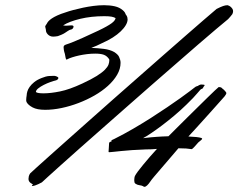

<svg xmlns="http://www.w3.org/2000/svg" viewBox="-20 -703 931 734"><path d="M835.9 -359.9Q839.8 -355.5 842.5 -352.5Q845.2 -349.6 845.2 -347.2Q845.2 -343.8 843.3 -341.6Q841.3 -339.4 838.9 -335Q836.4 -332 828.1 -322.8Q819.8 -313.5 807.6 -299.8Q795.4 -286.1 780.8 -269.8Q766.1 -253.4 751.5 -237.3Q736.8 -221.2 723.4 -206.3Q710 -191.4 700.2 -181.2Q736.8 -179.7 749 -175.8Q752.9 -174.3 752.9 -172.9Q752.9 -170.4 747.8 -166.5Q742.7 -162.6 737.8 -158.2Q734.4 -154.3 730.5 -149.9Q726.6 -145.5 723.1 -141.6Q719.7 -137.7 716.8 -135.3Q713.9 -132.8 712.9 -132.8Q702.6 -134.3 691.4 -135.3Q680.2 -136.2 662.1 -136.2Q645.5 -116.7 627.9 -96.2Q610.4 -75.7 595.2 -58.1Q580.1 -40.5 569.1 -27.6Q558.1 -14.6 555.2 -9.8Q541 11.2 532.2 11.2Q529.3 11.2 526.9 8.8Q521 5.9 513.7 5.1Q506.3 4.4 499 0Q495.1 -2.4 494.1 -5.9Q493.2 -9.3 493.2 -14.2Q493.2 -18.6 493.9 -23.2Q494.6 -27.8 496.1 -30.8Q499 -36.6 507.3 -47.9Q515.6 -59.1 527.3 -73.2Q539.1 -87.4 552.7 -103.3Q566.4 -119.1 580.1 -133.8Q570.3 -132.8 559.8 -132.3Q549.3 -131.8 537.1 -131.8Q508.8 -130.9 485.4 -129.2Q461.9 -127.4 444.1 -125.7Q426.3 -124 414.6 -122.6Q402.8 -121.1 397.9 -121.1Q395 -121.1 395 -123Q395 -127 396 -137.5Q397 -147.9 397 -154.8Q397 -158.7 399.7 -159.7Q402.3 -160.6 404.8 -162.1Q406.2 -162.1 406.7 -162.6Q407.2 -162.6 407.2 -163.1Q406.7 -163.1 406.2 -163.6Q405.8 -164.1 405.8 -165Q405.8 -166.5 408 -167.7Q410.2 -168.9 417 -171.9Q453.1 -189.9 488.8 -210.7Q524.4 -231.4 557.4 -252.4Q590.3 -273.4 619.1 -293Q647.9 -312.5 669.7 -328.1Q691.4 -343.8 705.3 -354.2Q719.2 -364.7 722.2 -367.2Q726.1 -370.6 728.5 -371.8Q731 -373 732.9 -373.5Q734.9 -374 736.3 -374.5Q737.8 -375 740.2 -377Q742.7 -378.4 745.1 -379.2Q747.6 -379.9 749 -379.9Q752 -379.9 757.1 -379.4Q762.2 -378.9 762.2 -377.9Q762.2 -376 761.2 -375Q757.8 -371.1 755.9 -366.9Q753.9 -362.8 750 -362.8Q747.6 -362.8 734.6 -346.9Q721.7 -331.1 692.9 -303.2Q670.9 -281.7 646.5 -261.2Q622.1 -240.7 599.4 -223.6Q576.7 -206.5 557.4 -193.6Q538.1 -180.7 526.9 -174.8Q543.5 -176.8 555.9 -178Q568.4 -179.2 579.3 -179.9Q590.3 -180.7 600.8 -181.2Q611.3 -181.6 624 -182.1Q636.7 -194.8 655.3 -213.4Q673.8 -231.9 694.3 -252.2Q714.8 -272.5 735.4 -292.7Q755.9 -313 772.9 -329.6Q790 -346.2 801.5 -357.2Q813 -368.2 815.9 -370.1H817.9Q824.7 -370.1 828.1 -366.5Q831.5 -362.8 835.9 -359.9ZM868.2 -648.9Q864.3 -643.6 860.4 -639.2Q856.4 -634.8 852.1 -629.9Q835.9 -616.7 806.4 -591.8Q776.9 -566.9 738.5 -533.7Q700.2 -500.5 654.8 -460.9Q609.4 -421.4 561 -379.2Q512.7 -336.9 463.9 -293.9Q415 -251 369.4 -210.7Q323.7 -170.4 283.4 -134.8Q243.2 -99.1 212.4 -71.5Q181.6 -43.9 162.6 -26.6Q143.6 -9.3 140.1 -5.9Q132.8 -2 126.5 1Q121.1 3.4 115 5.6Q108.9 7.8 105 7.8Q102.5 7.8 102.3 7.8Q102.1 7.8 102.1 6.8V5.9L106 2Q101.1 -0.5 97.2 -3.4Q93.8 -5.9 91.3 -9.8Q88.9 -13.7 88.9 -19Q88.9 -23.4 90.1 -28.8Q91.3 -34.2 95.2 -40Q99.6 -44.4 119.1 -62Q138.7 -79.6 168.9 -106.7Q199.2 -133.8 238.5 -168.7Q277.8 -203.6 322.3 -243.2Q366.7 -282.7 414.8 -325.2Q462.9 -367.7 510.5 -409.4Q558.1 -451.2 603.3 -491Q648.4 -530.8 687.5 -564.7Q726.6 -598.6 757.6 -625.7Q788.6 -652.8 808.1 -668.9Q823.7 -676.8 832.8 -679.9Q841.8 -683.1 850.1 -683.1Q852.1 -682.6 855.7 -680.9Q859.4 -679.2 862.8 -676Q866.2 -672.9 868.7 -668.9Q871.1 -665 871.1 -660.2Q871.1 -654.8 868.2 -648.9ZM253.9 -590.8Q251.5 -589.8 249.8 -589.6Q248 -589.4 245.8 -588.4Q243.7 -587.4 239.5 -584.7Q235.4 -582 228 -577.1Q226.1 -575.7 222.2 -573.7Q218.3 -571.8 213.9 -569.8Q209.5 -567.9 205.8 -566.7Q202.1 -565.4 201.2 -564.9Q195.8 -564 191.4 -563.5Q187 -563 183.1 -563Q175.8 -563 170.4 -565.9Q165 -568.8 161.9 -572.5Q158.7 -576.2 157.2 -579.6Q155.8 -583 155.8 -584Q155.8 -589.4 154.3 -594.5Q152.8 -599.6 152.8 -601.1Q152.8 -603.5 154.8 -606.2Q156.7 -608.9 159.2 -612.8Q161.1 -617.2 165.5 -622.1Q169.9 -627 178.2 -632.6Q186.5 -638.2 199.2 -644Q211.9 -649.9 231 -655.8Q243.2 -660.2 260.5 -664.8Q277.8 -669.4 297.4 -673.6Q316.9 -677.7 337.6 -680.4Q358.4 -683.1 377.9 -683.1Q399.9 -683.1 418.5 -679Q437 -674.8 449.2 -664.1Q458.5 -656.2 460 -648.9Q465.3 -642.1 466.6 -637.5Q467.8 -632.8 467.8 -628.9Q467.8 -618.7 460.9 -606.9Q454.1 -595.2 441.4 -583Q428.7 -570.8 410.6 -559.3Q392.6 -547.9 370.1 -538.1Q357.9 -531.7 349.1 -528.1Q340.3 -524.4 329.1 -520Q354.5 -519 377.4 -516.1Q400.4 -513.2 417 -503.9Q431.2 -494.6 435.1 -485.8Q437.5 -480.5 439.2 -474.9Q440.9 -469.2 440.9 -462.9Q440.9 -439.5 427.7 -417Q414.6 -394.5 392.3 -374.5Q370.1 -354.5 341.1 -337.9Q312 -321.3 280 -309.1Q248 -296.9 215.1 -290Q182.1 -283.2 152.8 -283.2Q122.1 -283.2 105 -292.2Q87.9 -301.3 82 -312Q80.1 -315.9 80.1 -319.8Q80.1 -323.2 80.6 -328.9Q81.1 -334.5 82 -338.9Q82 -344.7 84.5 -353.3Q86.9 -361.8 93.3 -370.8Q99.6 -379.9 110.6 -388.9Q121.6 -397.9 139.2 -404.8Q155.8 -411.6 167.5 -412.4Q179.2 -413.1 187 -413.1Q190.9 -413.1 197 -410.6Q203.1 -408.2 203.1 -404.8Q203.1 -402.3 200.9 -399.9Q198.7 -397.5 194.8 -396Q186 -394 172.9 -389.4Q159.7 -384.8 147.2 -378.4Q134.8 -372.1 126 -365Q117.2 -357.9 117.2 -351.1Q121.6 -348.1 128.9 -347.2Q136.2 -346.2 147 -346.2Q173.3 -346.2 209.5 -353.5Q245.6 -360.8 294.9 -383.8Q329.6 -399.9 350.1 -412.8Q370.6 -425.8 381.1 -436.5Q391.6 -447.3 394.8 -456.1Q397.9 -464.8 397.9 -472.2Q397.9 -476.1 397 -477.1Q388.7 -489.3 376.7 -493.7Q364.7 -498 344.2 -498Q328.6 -498 312.7 -496.1Q296.9 -494.1 282.5 -491Q268.1 -487.8 256.6 -484.1Q245.1 -480.5 238.8 -477.1L234.9 -475.1Q231.9 -475.1 230.7 -482.7Q229.5 -490.2 228 -497.1Q225.1 -505.4 224.1 -512.2Q223.1 -519 223.1 -522Q223.1 -526.4 224.9 -528.3Q226.6 -530.3 231 -532.2Q246.1 -537.1 262.7 -543.9Q279.3 -550.8 295.7 -558.1Q312 -565.4 327.6 -572.8Q343.3 -580.1 356 -585.9Q374.5 -594.7 386.7 -601.6Q398.9 -608.4 406.5 -614Q414.1 -619.6 417.5 -624.3Q420.9 -628.9 421.9 -633.8Q416.5 -637.2 406.7 -639.2Q397 -641.1 378.9 -641.1Q328.6 -641.1 286.9 -631.1Q245.1 -621.1 221.2 -606Q225.1 -605 228.8 -605Q232.4 -605 236.8 -605Q240.7 -605 244.6 -605.5Q248.5 -606 252.9 -606Q261.2 -606 261.2 -601.1Q261.2 -598.6 259 -595.2Q256.8 -591.8 253.9 -590.8Z"/></svg>

Font: Oregano
Style: Italic
Weight: 400
Italic angle: -12°
Designer: Astigmatic (AOETI)
Foundry: Astigmatic (AOETI)
Version: Version 1.000